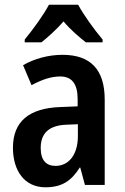

<svg xmlns="http://www.w3.org/2000/svg" viewBox="-20 -852 531 816"><path d="M312 -832H188C167 -791 119 -725 85 -684V-672H156C181 -692 219 -725 250 -761C280 -725 317 -694 345 -672H416V-684C379 -728 336 -788 312 -832ZM246 -619C186 -619 127 -603 78 -575L114 -490C159 -514 197 -527 236 -527C286 -527 310 -495 310 -430V-400L235 -397C104 -392 35 -336 35 -224C35 -128 83 -56 173 -56C243 -56 283 -83 319 -140H321L341 -66H425V-429C425 -556 365 -619 246 -619ZM262 -322 311 -324V-274C311 -194 272 -147 216 -147C177 -147 153 -170 153 -223C153 -283 185 -319 262 -322Z"/></svg>

Font: Noto Sans Malayalam UI Condensed SemiBold
Style: Regular
Weight: 600
Width: 3
Designer: Jelle Bosma - Monotype Design Team
Foundry: Monotype Imaging Inc.
Version: Version 2.104